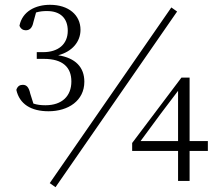

<svg xmlns="http://www.w3.org/2000/svg" viewBox="-20 -753 914 799"><path d="M211 26 717 -705 693 -722 187 9ZM182 -290C264 -290 331 -334 331 -413C331 -473 294 -512 222 -523C280 -538 315 -579 315 -629C315 -690 266 -733 188 -733C128 -733 73 -706 61 -646C66 -633 76 -627 87 -627C103 -627 114 -636 119 -661L130 -701C146 -706 161 -707 176 -707C231 -707 262 -677 262 -625C262 -568 221 -536 160 -536H133V-508H163C241 -508 277 -473 277 -414C277 -354 239 -315 169 -315C150 -315 134 -317 119 -322L106 -363C100 -391 90 -400 75 -400C63 -400 53 -395 48 -379C61 -320 109 -290 182 -290ZM721 0H769V-125H845V-166H769V-430H735L530 -158V-125H721ZM565 -166 649 -280 721 -375V-166Z"/></svg>

Font: Noto Serif TC ExtraLight
Style: Regular
Weight: 200
Designer: Ryoko NISHIZUKA 西塚涼子 (kana & ideographs); Frank Grießhammer (Latin, Greek & Cyrillic); Wenlong ZHANG 张文龙 (bopomofo); San
Foundry: Adobe
Version: Version 2.001;hotconv 1.1.0;makeotfexe 2.6.0